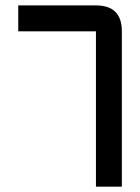

<svg xmlns="http://www.w3.org/2000/svg" viewBox="-20 -704 528 724"><path d="M439.5 -585.9V0H341.8V-585.9H48.8V-683.6H341.8Q439.5 -683.6 439.5 -585.9Z"/></svg>

Font: BabelStone Runic Norn
Style: Regular
Weight: 400
Designer: Andrew West
Foundry: BabelStone
Version: Version 3.002 March 14, 2022